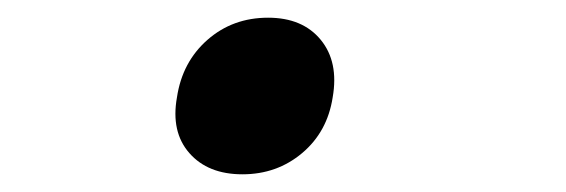

<svg xmlns="http://www.w3.org/2000/svg" viewBox="-20 -455 640 217"><path d="M254 -258Q215 -258 194 -282Q173 -306 180 -345Q186 -385 214.5 -410Q243 -435 283 -435Q322 -435 342.5 -410Q363 -385 356 -345Q350 -306 321.5 -282Q293 -258 254 -258Z"/></svg>

Font: JetBrains Mono NL SemiBold
Style: Italic
Weight: 600
Italic angle: -9°
Monospace: yes
Designer: Philipp Nurullin, Konstantin Bulenkov
Foundry: JetBrains
Version: Version 2.305; ttfautohint (v1.8.4.7-5d5b)